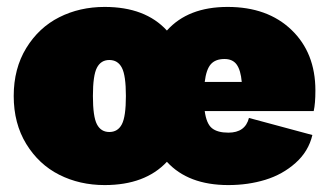

<svg xmlns="http://www.w3.org/2000/svg" viewBox="-20 -530 957 560"><path d="M285.2 9.8Q212.4 9.8 152.8 -20.3Q93.3 -50.3 56.6 -110.1Q20 -169.9 20 -250Q20 -330.1 56.6 -389.9Q93.3 -449.7 152.8 -479.7Q212.4 -509.8 285.2 -509.8Q403.8 -509.8 466.8 -440.9Q528.3 -509.8 644 -509.8Q760.3 -509.8 830.1 -442.9Q899.9 -376 899.9 -266.1Q899.9 -228 895 -206.1H577.1Q582 -169.4 598.1 -156.2Q614.3 -143.1 646 -143.1Q695.3 -143.1 706.1 -186L891.1 -136.2Q879.9 -88.4 842 -54.7Q804.2 -21 753.9 -5.6Q703.6 9.8 646 9.8Q528.8 9.8 466.8 -58.1Q403.3 9.8 285.2 9.8ZM634.8 -357.9Q608.4 -357.9 595 -342.8Q581.5 -327.6 577.1 -291H685.1Q682.1 -325.2 670.4 -341.6Q658.7 -357.9 634.8 -357.9ZM298.8 -145Q323.7 -145 335.4 -167.5Q347.2 -189.9 347.2 -250Q347.2 -310.1 335.4 -332.5Q323.7 -355 298.8 -355Q274.4 -355 262.7 -332.5Q251 -310.1 251 -250Q251 -189.9 262.7 -167.5Q274.4 -145 298.8 -145Z"/></svg>

Font: Work Sans Black
Style: Regular
Weight: 900
Designer: Wei Huang
Foundry: Wei Huang
Version: Version 2.012